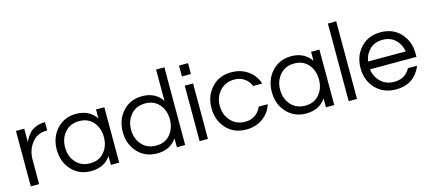

<svg xmlns="http://www.w3.org/2000/svg" viewBox="-54 -1182 3737 1672"><g transform="rotate(-15 1814.0 -346.0)"><path d="M324 -508H329V-433H320Q239 -433 189.5 -370Q140 -307 140 -220V0H65V-500H140V-377Q145 -393 156.5 -412.5Q168 -432 188.5 -455Q209 -478 245 -493Q281 -508 324 -508Z M608 -508Q726 -508 787 -419V-500H862V0H787V-80Q727 8 608 8Q501 8 433.5 -66Q366 -140 366 -250Q366 -360 433.5 -434Q501 -508 608 -508ZM618 -60Q698 -60 744.5 -114.5Q791 -169 791 -250Q791 -331 744.5 -385.5Q698 -440 618 -440Q537 -440 489 -385Q441 -330 441 -250Q441 -170 489 -115Q537 -60 618 -60Z M1203 -508Q1321 -508 1382 -419V-700H1457V0H1382V-80Q1322 8 1203 8Q1096 8 1028.5 -66Q961 -140 961 -250Q961 -360 1028.5 -434Q1096 -508 1203 -508ZM1213 -60Q1293 -60 1339.5 -114.5Q1386 -169 1386 -250Q1386 -331 1339.5 -385.5Q1293 -440 1213 -440Q1132 -440 1084 -385Q1036 -330 1036 -250Q1036 -170 1084 -115Q1132 -60 1213 -60Z M1587 0V-500H1662V0ZM1584 -682H1665V-584H1584Z M2017 -60Q2069 -60 2106.5 -86.5Q2144 -113 2162 -157H2243Q2221 -83 2157.5 -37.5Q2094 8 2007 8Q1897 8 1829 -66Q1761 -140 1761 -250Q1761 -360 1829 -434Q1897 -508 2007 -508Q2094 -508 2157.5 -462.5Q2221 -417 2243 -343H2162Q2144 -387 2106.5 -413.5Q2069 -440 2017 -440Q1936 -440 1886 -385Q1836 -330 1836 -250Q1836 -170 1886 -115Q1936 -60 2017 -60Z M2547 -508Q2665 -508 2726 -419V-500H2801V0H2726V-80Q2666 8 2547 8Q2440 8 2372.5 -66Q2305 -140 2305 -250Q2305 -360 2372.5 -434Q2440 -508 2547 -508ZM2557 -60Q2637 -60 2683.5 -114.5Q2730 -169 2730 -250Q2730 -331 2683.5 -385.5Q2637 -440 2557 -440Q2476 -440 2428 -385Q2380 -330 2380 -250Q2380 -170 2428 -115Q2476 -60 2557 -60Z M3006 -700V0H2931V-700Z M3359 -60Q3459 -60 3504 -144H3586Q3558 -73 3501 -32.5Q3444 8 3358 8Q3245 8 3175 -66Q3105 -140 3105 -250Q3105 -360 3173 -434Q3241 -508 3353 -508Q3465 -508 3533 -434Q3601 -360 3601 -250V-220H3182Q3191 -151 3238.5 -105.5Q3286 -60 3359 -60ZM3183 -290H3523Q3512 -356 3467.5 -398Q3423 -440 3353 -440Q3283 -440 3238.5 -398Q3194 -356 3183 -290Z"/></g></svg>

Font: Questrial
Style: Regular
Weight: 400
Designer: Joe Prince
Foundry: Joe Prince
Version: Version 1.002